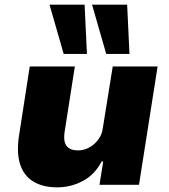

<svg xmlns="http://www.w3.org/2000/svg" viewBox="-20 -795 729 826"><path d="M226 11Q165 11 123.5 -14Q82 -39 66 -90Q50 -141 63 -219L108 -509H302L258 -228Q254 -202 258.5 -184Q263 -166 277.5 -157Q292 -148 316 -148Q341 -148 364 -160.5Q387 -173 403 -195Q419 -217 422 -242L465 -509H658L578 0H408L424 -100H417Q388 -44 336.5 -16.5Q285 11 226 11ZM437 -563 376 -775H527L537 -563ZM254 -563 193 -775H344L354 -563Z"/></svg>

Font: Nunito Sans 6pt Black
Style: Italic
Weight: 900
Italic angle: -9°
Version: Version 3.101;gftools[0.9.27]